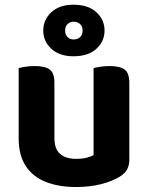

<svg xmlns="http://www.w3.org/2000/svg" viewBox="-20 -761 614 797"><path d="M57.5 -187.2V-259.2H205.9V-188.2Q205.9 -142.4 229.7 -122Q253.4 -101.6 295.9 -101.6Q323 -101.6 341.1 -106.7Q359.2 -111.8 368.4 -117V-259.2H516.8V-98.7Q516.8 -74.7 507.5 -57.6Q498.2 -40.6 477.2 -27.8Q445.3 -8 398.6 3.7Q351.9 15.3 294.9 15.3Q224.4 15.3 170.6 -5.7Q116.9 -26.8 87.2 -71.4Q57.5 -116.1 57.5 -187.2ZM516.8 -214.1H368.4V-478.2Q378 -481 396.1 -483.9Q414.2 -486.8 435 -486.8Q478.3 -486.8 497.6 -472.2Q516.8 -457.6 516.8 -417.1ZM205.9 -214.1H57.5V-478.2Q67.1 -481 85.2 -483.9Q103.3 -486.8 124.4 -486.8Q167.4 -486.8 186.7 -472.2Q205.9 -457.6 205.9 -417.1ZM159.6 -634.3Q159.6 -679.1 193.2 -710.3Q226.8 -741.5 284.9 -741.5Q346.3 -741.5 380.1 -710.3Q414 -679.1 414 -634.3Q414 -589.4 380.1 -558.4Q346.3 -527.4 284.9 -527.4Q226.8 -527.4 193.2 -558.4Q159.6 -589.4 159.6 -634.3ZM250.3 -634.2Q250.3 -616.6 260.6 -606.9Q271 -597.2 285.6 -597.2Q301.8 -597.2 312.3 -606.7Q322.8 -616.3 322.8 -633.9Q322.8 -651.5 312.3 -661.2Q301.8 -670.9 285.6 -670.9Q271 -670.9 260.6 -661.3Q250.3 -651.7 250.3 -634.2Z"/></svg>

Font: Baloo Bhaijaan 2
Style: Regular
Weight: 400
Designer: Sanskriti Dholi, Noopur Datye and Ek Type
Foundry: Ek Type
Version: Version 1.701